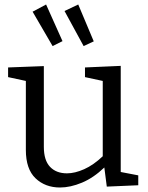

<svg xmlns="http://www.w3.org/2000/svg" viewBox="-20 -825 660 854"><path d="M247 9Q181 9 138 -32Q95 -73 95 -158V-465L16 -482V-525L175 -531V-172Q175 -112 202.5 -83Q230 -54 278 -54Q313 -54 354.5 -72.5Q396 -91 437 -130V-465L358 -482V-525L517 -532V-60L595 -45V-1L455 5L444 -80Q396 -34 344.5 -12.5Q293 9 247 9ZM214 -620 125 -773 185 -805 258 -642ZM352 -620 267 -776 328 -805 397 -641Z"/></svg>

Font: Bitter
Style: Regular
Weight: 400
Designer: Sol Matas, and Bitter project Authors
Foundry: Sol Matas
Version: Version 2.001